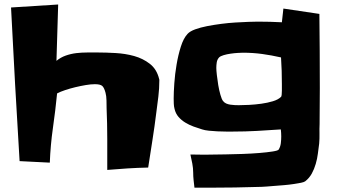

<svg xmlns="http://www.w3.org/2000/svg" viewBox="-20 -748 1537 875"><path d="M706.1 -380.9Q706.1 -344.7 701.7 -308.1Q697.3 -271.5 692.4 -235.4Q684.6 -171.9 674.8 -109.9Q665 -47.9 655.3 15.6Q607.4 16.6 561.5 19.5Q515.6 22.5 468.8 26.4Q468.8 -44.9 468.8 -114.7Q468.8 -184.6 465.8 -254.9Q465.8 -268.6 465.3 -290Q464.8 -311.5 460.9 -325.2Q455.1 -347.7 446.3 -356Q437.5 -364.3 412.1 -364.3Q394.5 -364.3 371.1 -360.4Q347.7 -356.4 323.2 -350.6Q298.8 -344.7 276.9 -337.4Q254.9 -330.1 240.2 -322.3Q232.4 -243.2 221.2 -165Q210 -86.9 207 -6.8L69.3 -13.7Q58.6 -189.5 48.8 -363.8Q39.1 -538.1 30.3 -713.9L245.1 -727.5Q243.2 -663.1 241.2 -599.1Q239.3 -535.2 237.3 -470.7Q255.9 -486.3 279.3 -494.6Q302.7 -502.9 327.6 -505.9Q352.5 -508.8 377.9 -508.8Q403.3 -508.8 426.8 -508.8Q461.9 -508.8 506.3 -506.3Q550.8 -503.9 591.3 -492.7Q631.8 -481.4 663.1 -457Q694.3 -432.6 705.1 -388.7Q706.1 -386.7 706.1 -384.8Q706.1 -382.8 706.1 -380.9Z M1437.5 -345.7Q1437.5 -304.7 1437 -264.2Q1436.5 -223.6 1436.5 -182.6Q1435.5 -161.1 1436 -138.7Q1436.5 -116.2 1434.6 -93.8Q1431.6 -72.3 1428.7 -48.3Q1425.8 -24.4 1418.9 -1Q1412.1 22.5 1400.9 43Q1389.6 63.5 1371.1 78.1Q1366.2 82 1351.6 85Q1336.9 87.9 1317.4 90.8Q1297.9 93.8 1275.4 95.7Q1252.9 97.7 1232.4 99.1Q1211.9 100.6 1195.3 102.1Q1178.7 103.5 1171.9 103.5Q1110.4 105.5 1050.3 106.4Q990.2 107.4 928.7 107.4H866.2Q864.3 90.8 862.3 73.2Q860.4 55.7 860.4 38.1Q860.4 18.6 856.4 -2.4Q852.5 -23.4 847.7 -43.9L912.1 -43Q918 -43 944.8 -43.5Q971.7 -43.9 1007.8 -44.4Q1043.9 -44.9 1085.4 -46.4Q1127 -47.9 1162.1 -50.8Q1197.3 -53.7 1222.2 -57.6Q1247.1 -61.5 1250 -66.4Q1257.8 -79.1 1259.8 -95.2Q1261.7 -111.3 1261.7 -126Q1261.7 -133.8 1261.2 -142.1Q1260.7 -150.4 1259.8 -158.2Q1205.1 -154.3 1151.4 -151.4Q1097.7 -148.4 1042 -148.4Q1029.3 -148.4 1010.3 -148.4Q991.2 -148.4 971.2 -149.4Q951.2 -150.4 932.1 -152.3Q913.1 -154.3 901.4 -158.2Q881.8 -164.1 861.8 -171.4Q841.8 -178.7 824.2 -189.5Q806.6 -200.2 793.5 -215.3Q780.3 -230.5 775.4 -252Q772.5 -262.7 772 -275.4Q771.5 -288.1 771.5 -298.8Q771.5 -326.2 774.4 -368.2Q777.3 -410.2 784.7 -453.6Q792 -497.1 804.2 -535.6Q816.4 -574.2 835 -593.8Q845.7 -605.5 869.6 -614.3Q893.6 -623 923.8 -628.9Q954.1 -634.8 987.8 -639.2Q1021.5 -643.6 1053.7 -645.5Q1085.9 -647.5 1112.8 -648.4Q1139.6 -649.4 1155.3 -649.4Q1210 -649.4 1264.6 -646.5L1271.5 -709L1435.5 -684.6Q1436.5 -599.6 1437 -515.6Q1437.5 -431.6 1437.5 -345.7ZM1264.6 -364.3Q1264.6 -395.5 1263.7 -425.3Q1262.7 -455.1 1260.7 -486.3Q1217.8 -496.1 1174.8 -502Q1131.8 -507.8 1086.9 -507.8Q1079.1 -507.8 1063.5 -506.8Q1047.9 -505.9 1030.8 -503.4Q1013.7 -501 999 -496.6Q984.4 -492.2 978.5 -486.3Q969.7 -476.6 967.8 -463.9Q965.8 -451.2 965.8 -438.5Q965.8 -427.7 968.3 -405.8Q970.7 -383.8 974.6 -360.4Q978.5 -336.9 984.4 -316.4Q990.2 -295.9 996.1 -288.1Q1002 -280.3 1010.7 -276.4Q1019.5 -272.5 1029.8 -271Q1040 -269.5 1050.3 -269Q1060.5 -268.6 1068.4 -268.6Q1087.9 -268.6 1115.7 -270Q1143.6 -271.5 1171.4 -275.4Q1199.2 -279.3 1223.6 -286.6Q1248 -293.9 1260.7 -306.6Q1262.7 -307.6 1263.7 -316.4Q1264.6 -325.2 1264.6 -335Q1264.6 -344.7 1264.6 -353.5Q1264.6 -362.3 1264.6 -364.3Z"/></svg>

Font: Slackey
Style: Regular
Weight: 400
Designer: Squid
Foundry: Font Diner, Inc DBA Sideshow
Version: Version 1.000